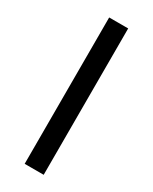

<svg xmlns="http://www.w3.org/2000/svg" viewBox="-171 -683 579 726"><g transform="rotate(30 118.0 -319.5)"><path d="M159.5 0H76.5V-639H159.5Z"/></g></svg>

Font: Anek Gurmukhi Medium
Style: Regular
Weight: 400
Version: Version 1.003